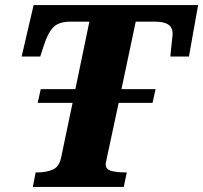

<svg xmlns="http://www.w3.org/2000/svg" viewBox="-20 -734 798 754"><path d="M109 0 120 -57H130Q160 -57 186 -67.5Q212 -78 220 -115L265 -330H128L140 -384H276L331 -649H257Q210 -649 188.5 -626Q167 -603 152 -555L138 -512H65L112 -714H758L722 -512H649Q649 -516 650.5 -528.5Q652 -541 653.5 -557Q655 -573 656.5 -585.5Q658 -598 658 -600Q658 -626 641 -637.5Q624 -649 586 -649H513L457 -384H591L579 -330H446L401 -120Q399 -108 397 -100.5Q395 -93 395 -89Q395 -69 416.5 -63Q438 -57 469 -57H478L466 0Z"/></svg>

Font: Noto Serif ExtraBold
Style: Italic
Weight: 800
Italic angle: -12°
Designer: Monotype Design Team
Foundry: Monotype Imaging Inc.
Version: Version 2.013